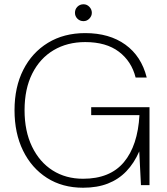

<svg xmlns="http://www.w3.org/2000/svg" viewBox="-20 -867 780 899"><path d="M369 12Q272 12 200 -34Q128 -80 88 -161.5Q48 -243 48 -351Q48 -459 89 -540Q130 -621 204.5 -666.5Q279 -712 379 -712Q492 -712 567 -658Q642 -604 667 -504H615Q596 -580 536.5 -625Q477 -670 379 -670Q295 -670 231 -632Q167 -594 131 -522.5Q95 -451 95 -351Q95 -253 130 -180.5Q165 -108 226.5 -69Q288 -30 369 -30Q495 -30 560 -107.5Q625 -185 633 -328H407V-365H680V0H640L632 -158Q608 -103 571.5 -65Q535 -27 485 -7.5Q435 12 369 12ZM371 -768Q354 -768 342.5 -779.5Q331 -791 331 -807Q331 -824 342.5 -835.5Q354 -847 371 -847Q387 -847 398.5 -835Q410 -823 410 -807Q410 -792 398.5 -780Q387 -768 371 -768Z"/></svg>

Font: DM Sans 16pt ExtraLight
Style: Regular
Weight: 250
Version: Version 4.004;gftools[0.9.30]